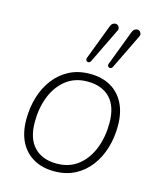

<svg xmlns="http://www.w3.org/2000/svg" viewBox="-114 -839 767 928"><g transform="rotate(15 269.0 -375.0)"><path d="M245 8Q186 8 142 -17Q98 -42 74.5 -88.5Q51 -135 51 -200Q51 -258 66.5 -310.5Q82 -363 113 -404Q144 -445 189 -468.5Q234 -492 293 -492Q353 -492 396.5 -467Q440 -442 463.5 -395.5Q487 -349 487 -284Q487 -226 471.5 -173.5Q456 -121 425 -80Q394 -39 349 -15.5Q304 8 245 8ZM247 -31Q311 -31 355 -66Q399 -101 421.5 -159Q444 -217 444 -286Q444 -369 403.5 -411Q363 -453 291 -453Q227 -453 183 -418Q139 -383 116.5 -325.5Q94 -268 94 -198Q94 -116 134.5 -73.5Q175 -31 247 -31ZM390 -553Q387 -547 382 -545Q377 -543 372.5 -545Q368 -547 366 -551.5Q364 -556 366 -562L433 -738Q437 -749 444 -753.5Q451 -758 458 -758Q465 -758 470 -753.5Q475 -749 477 -742Q479 -735 474 -726ZM281 -553Q278 -547 273 -545Q268 -543 263.5 -545Q259 -547 257 -551.5Q255 -556 257 -562L324 -738Q328 -749 335 -753.5Q342 -758 349 -758Q356 -758 361 -753.5Q366 -749 368 -742Q370 -735 365 -726Z"/></g></svg>

Font: Nunito ExtraLight ExtraLight
Style: Italic
Weight: 250
Italic angle: -9°
Version: Version 3.602